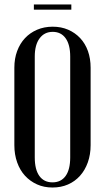

<svg xmlns="http://www.w3.org/2000/svg" viewBox="-20 -827 467 856"><path d="M44 -525Q44 -566 56.5 -599.5Q69 -633 91.5 -657Q114 -681 145.5 -694.5Q177 -708 215 -708Q253 -708 284 -694.5Q315 -681 337.5 -657Q360 -633 372 -599.5Q384 -566 384 -525V-180Q384 -138 371.5 -103Q359 -68 336.5 -43Q314 -18 283 -4.5Q252 9 214 9Q176 9 145 -5Q114 -19 91.5 -43.5Q69 -68 56.5 -103Q44 -138 44 -180ZM135 -125Q135 -71 155.5 -42.5Q176 -14 214 -14Q252 -14 272.5 -42.5Q293 -71 293 -125V-575Q293 -628 272.5 -656.5Q252 -685 215 -685Q178 -685 156.5 -656Q135 -627 135 -575ZM298 -784H131V-807H298Z"/></svg>

Font: Moniqa SemBd Heading
Style: Regular
Weight: 600
Designer: Rajesh Rajput
Foundry: Rajesh Rajput
Version: Version 1.000